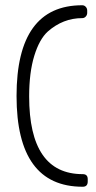

<svg xmlns="http://www.w3.org/2000/svg" viewBox="-20 -710 367 731"><path d="M293 -690Q301 -690 306.5 -684Q312 -678 312 -670V-661Q312 -653 306.5 -647Q301 -641 293 -641Q220 -641 162 -590Q130 -561 110.5 -497.5Q91 -434 91 -343Q91 -47 295 -47Q314 -47 314 -28V-19Q314 1 295 1Q43 1 43 -344.5Q43 -690 293 -690Z"/></svg>

Font: Text Me One
Style: Regular
Weight: 400
Designer: Julia Petretta
Foundry: Julia Petretta
Version: Version 1.003